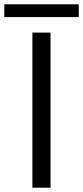

<svg xmlns="http://www.w3.org/2000/svg" viewBox="-62 -874 387 894"><path d="M0 0ZM88.9 0V-722.2H173.3V0ZM-42 -794.4V-854H304.7V-794.4Z"/></svg>

Font: Oxygen
Style: Normal
Weight: 400
Designer: Vernon Adams
Foundry: Vernon Adams
Version: Version Release 0.2.2 webfont; ttfautohint (v0.8.52-bc40) -l